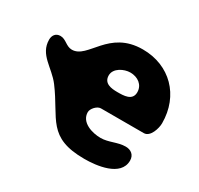

<svg xmlns="http://www.w3.org/2000/svg" viewBox="-140 -673 857 826"><g transform="rotate(30 288.0 -260.0)"><path d="M-21 -362C-21 -287 50 -264 93 -207C185 -85 182 7 367 7C425 7 541 -5 541 -85C541 -113 521 -128 495 -128C455 -128 422 -106 382 -106C340 -106 279 -124 279 -175C279 -192 301 -217 320 -217H533C565 -217 580 -268 580 -293C580 -431 484 -527 350 -527C181 -527 164 -373 85 -373C56 -373 42 -400 14 -400C-10 -400 -21 -382 -21 -362ZM278 -357C278 -393 322 -414 353 -414C390 -414 421 -392 421 -355C421 -313 377 -313 346 -313C316 -313 278 -317 278 -357Z"/></g></svg>

Font: Asimov Print
Style: Regular
Weight: 500
Designer: Google
Version: Version 2.000980: 2014